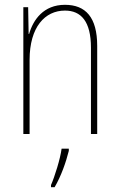

<svg xmlns="http://www.w3.org/2000/svg" viewBox="-20 -557 498 798"><path d="M250 -537C161 -537 118 -475 101 -416H99L97 -527H77V0H103V-308C103 -445 167 -513 250 -513C317 -513 358 -468 358 -359V0H384V-366C384 -485 336 -537 250 -537ZM266 70V61H236C231 102 207 178 192 212V221H207C234 175 254 118 266 70Z"/></svg>

Font: Noto Sans Sinhala Condensed Thin
Style: Regular
Weight: 100
Width: 3
Designer: Jelle Bosma - Monotype Design Team
Foundry: Monotype Imaging Inc.
Version: Version 2.006